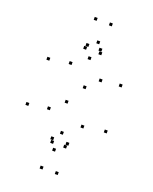

<svg xmlns="http://www.w3.org/2000/svg" viewBox="-186 -989 992 1248"><g transform="rotate(20 310.0 -365.0)"><path d="M266.9 159.2V139.2H246.9V159.2ZM371.9 159.2V139.2H351.9V159.2ZM371.9 -43.4V-63.4H351.9V-43.4ZM266.9 -43.4V-63.4H246.9V-43.4ZM371.9 -869.2V-889.2H351.9V-869.2ZM266.9 -869.2V-889.2H246.9V-869.2ZM266.9 -669.2V-689.2H246.9V-669.2ZM371.9 -669.2V-689.2H351.9V-669.2ZM364.3 -691.6V-711.6H344.3V-691.6ZM274.5 -691.6V-711.6H254.5V-691.6ZM274.5 -21V-41H254.5V-21ZM364.3 -21V-41H344.3V-21ZM334.7 -731.6V-751.6H314.7V-731.6ZM66.4 -520.5V-540.5H46.4V-520.5ZM273.5 -298.4V-318.4H253.5V-298.4ZM425.3 -182V-202H405.3V-182ZM313.7 -98.2V-118.2H293.7V-98.2ZM179.9 -219.1V-239.1H159.9V-219.1ZM38.8 -197.8V-217.8H18.8V-197.8ZM303.7 22.4V2.4H283.7V22.4ZM578.7 -203.8V-223.8H558.7V-203.8ZM351.5 -427.1V-447.1H331.5V-427.1ZM211.9 -543.6V-563.6H191.9V-543.6ZM316.7 -615.5V-635.5H296.7V-615.5ZM433.8 -504.1V-524.1H413.8V-504.1ZM567.6 -517.8V-537.8H547.6V-517.8Z"/></g></svg>

Font: Monaspace Xenon Dots Var
Style: Regular
Weight: 400
Designer: Riley Cran and the Lettermatic Team
Version: Version 1.100 (Monaspace Xenon Dots)